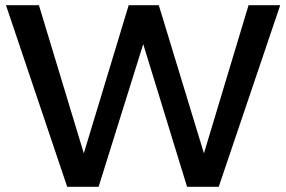

<svg xmlns="http://www.w3.org/2000/svg" viewBox="-20 -720 1103 740"><path d="M938 -700H1060L823 0H701L532 -550L360 0H239L3 -700H130L303 -129L476 -700H592L766 -129Z"/></svg>

Font: Montserrat-Arabic
Style: Regular
Weight: 400
Designer: Mohamed Gaber
Foundry: Kief Type Foundry
Version: Version 5.008;PS 005.008;hotconv 1.0.88;makeotf.lib2.5.64775